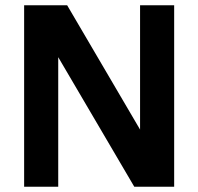

<svg xmlns="http://www.w3.org/2000/svg" viewBox="-20 -712 756 732"><path d="M72 0H202V-494L492 0H644V-692H514V-218L236 -692H72Z"/></svg>

Font: Ronzino
Style: Bold
Weight: 700
Designer: Nunzio Mazzaferro
Foundry: Collletttivo
Version: Version 1.000;Glyphs 3.3 (3337)